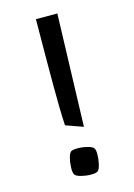

<svg xmlns="http://www.w3.org/2000/svg" viewBox="-107 -733 553 795"><g transform="rotate(-15 169.5 -335.5)"><path d="M127 -397 127.4 -528.8Q128.4 -624.5 128.4 -675.8H220.2L205.1 -193.8L130.9 -220.2Q127 -288.6 127 -397ZM155.8 -114.7Q176.3 -114.7 197 -109.6Q217.8 -104.5 223.6 -97.2Q229.5 -89.8 229.5 -70.8Q229.5 -49.3 224.6 -28.3Q219.7 -7.3 211.9 -0.5Q203.6 4.9 182.6 4.9Q162.6 4.9 142.1 -0.2Q121.6 -5.4 115.7 -12.7Q112.3 -17.1 110.8 -26.6Q109.4 -36.1 110.4 -47.9Q110.8 -67.4 115.7 -85.4Q120.6 -103.5 127.4 -109.4Q134.8 -114.7 155.8 -114.7Z"/></g></svg>

Font: Vesper Libre
Style: Regular
Weight: 400
Designer: Robert Keller & Kimya Gandhi
Foundry: Mota Italic
Version: Version 1.058